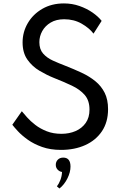

<svg xmlns="http://www.w3.org/2000/svg" viewBox="-20 -860 723 1122"><path d="M336.5 16Q416 16 478 -12Q540 -40 575.8 -93.2Q611.5 -146.5 611.5 -222Q611.5 -278 591.8 -317.5Q572 -357 537.5 -385.2Q503 -413.5 457.5 -434.8Q412 -456 361 -476Q323 -490.5 288.5 -506.2Q254 -522 232 -547Q210 -572 210 -613.5Q210 -648 227 -678.5Q244 -709 276.2 -728.2Q308.5 -747.5 355 -747.5Q412 -747.5 457 -721.8Q502 -696 526.5 -663.5L574 -738Q554 -763.5 520.5 -786.8Q487 -810 444.2 -825Q401.5 -840 353.5 -840Q282 -840 227.5 -808.5Q173 -777 142.5 -725Q112 -673 112 -612Q112 -551.5 140.2 -511.5Q168.5 -471.5 210.8 -446.5Q253 -421.5 294 -405Q352.5 -382 400 -359.5Q447.5 -337 475.2 -304.8Q503 -272.5 503 -219.5Q503 -173 480.8 -141.5Q458.5 -110 421.5 -94Q384.5 -78 339 -78Q291 -78 253 -93Q215 -108 186.5 -130Q158 -152 138.5 -174Q119 -196 107.5 -210L52 -131Q62.5 -117 85 -92.8Q107.5 -68.5 142.5 -43.5Q177.5 -18.5 226 -1.2Q274.5 16 336.5 16ZM327.5 241.5Q355.5 219.5 373.8 183Q392 146.5 392 113.5Q392 61 349.5 61Q330 61 318 73Q306 85 306 103.5Q306 119.5 316.5 131Q327 142.5 342.5 145Q341.5 169.5 332.8 192Q324 214.5 312.5 229Z"/></svg>

Font: Spartan Medium
Style: Regular
Weight: 500
Designer: Matt Bailey, Mirko Velimirovic
Foundry: Matt Bailey
Version: Version 1.003; ttfautohint (v1.8.3)